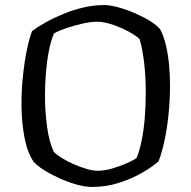

<svg xmlns="http://www.w3.org/2000/svg" viewBox="-20 -740 758 760"><path d="M344 0Q316 0 281.5 -10Q247 -20 213 -35.5Q179 -51 152.5 -68Q126 -85 113 -100Q88 -136 76.5 -198Q65 -260 65 -328Q65 -385 71 -441Q77 -497 86.5 -543Q96 -589 107 -617Q128 -633 160 -651Q192 -669 231 -685Q270 -701 311 -710.5Q352 -720 392 -720Q416 -720 448.5 -711Q481 -702 514.5 -687.5Q548 -673 574.5 -656.5Q601 -640 614 -624Q628 -598 636.5 -562Q645 -526 649 -485.5Q653 -445 653 -402Q653 -343 647 -285.5Q641 -228 630.5 -180.5Q620 -133 608 -102Q585 -81 544 -57Q503 -33 451.5 -16.5Q400 0 344 0ZM366 -64Q393 -64 424 -73Q455 -82 482 -94Q509 -106 521 -115Q532 -142 540.5 -183Q549 -224 553 -273Q557 -322 557 -374Q557 -437 550.5 -492Q544 -547 533 -584Q527 -592 508 -604Q489 -616 464 -627.5Q439 -639 412.5 -646.5Q386 -654 365 -654Q341 -654 308.5 -647Q276 -640 245 -629.5Q214 -619 194 -608Q182 -581 174 -541Q166 -501 162 -455Q158 -409 158 -363Q158 -298 166.5 -237Q175 -176 193 -139Q203 -128 224 -115Q245 -102 271 -90.5Q297 -79 322.5 -71.5Q348 -64 366 -64Z"/></svg>

Font: Texturina Medium 12pt Light
Style: Regular
Weight: 300
Version: Version 1.002